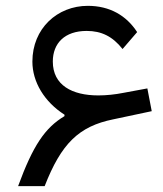

<svg xmlns="http://www.w3.org/2000/svg" viewBox="-20 -638 560 658"><path d="M42 0H133C190 -146 250 -205 368 -229L500 -257L485 -335L404 -320C374 -314 344 -311 317 -311C227 -311 161 -346 161 -427C161 -490 202 -532 277 -532C328 -532 366 -513 400 -470L450 -528C413 -585 356 -618 281 -618C176 -618 91 -540 91 -427C91 -357 132 -289 201 -245V-240C134 -200 93 -139 42 0Z"/></svg>

Font: IBM Plex Arabic
Style: Regular
Weight: 400
Designer: Mike Abbink, Paul van der Laan, Pieter van Rosmalen, Wael Morcos, Khajak Apelian
Foundry: Bold Monday
Version: Version 1.0